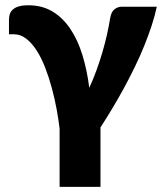

<svg xmlns="http://www.w3.org/2000/svg" viewBox="-20 -544 614 728"><path d="M574.5 -518.5Q567.5 -485 555.2 -447.5Q543 -410 527 -370.5Q511 -331 491.5 -290.8Q472 -250.5 450.5 -211Q429 -171.5 406.2 -133.5Q383.5 -95.5 361 -61V164.5H206V-56Q202 -91 194.5 -131.2Q187 -171.5 176.2 -211.2Q165.5 -251 151.2 -287.8Q137 -324.5 119 -352.5Q101 -380.5 79.5 -397.2Q58 -414 33 -414H14V-469Q14 -480.5 17.2 -490.5Q20.5 -500.5 28.8 -508Q37 -515.5 51.2 -519.8Q65.5 -524 88 -524Q139.5 -524 178.8 -500.5Q218 -477 246.2 -435.2Q274.5 -393.5 292.2 -336.2Q310 -279 318.5 -211Q333.5 -243.5 346 -278Q358.5 -312.5 368.5 -346.8Q378.5 -381 385.8 -413.5Q393 -446 397.5 -474Q401.5 -499 414 -508.8Q426.5 -518.5 441.5 -518.5Z"/></svg>

Font: Lato
Style: Regular
Weight: 900
Designer: Lukasz Dziedzic with Adam Twardoch and Botio Nikoltchev
Foundry: tyPoland Lukasz Dziedzic
Version: Version 2.010; 2014-09-01; http://www.latofonts.com/; ttfaut